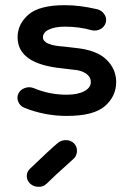

<svg xmlns="http://www.w3.org/2000/svg" viewBox="-20 -434 499 742"><path d="M238 14Q152 14 73 -18Q57 -25 50.5 -41Q44 -57 51 -72Q58 -87 75 -93.5Q92 -100 109 -94Q170 -68 238 -68Q280 -68 305.5 -81.5Q331 -95 331 -117Q331 -137 312 -150Q293 -163 260 -165L219 -170Q48 -187 48 -290Q48 -341 90 -377.5Q132 -414 231 -414Q289 -414 357 -398Q374 -393 383.5 -378.5Q393 -364 389 -348Q385 -331 369 -322Q353 -313 335 -317Q286 -331 231 -331Q193 -331 169.5 -320Q146 -309 146 -290Q146 -259 227 -254L270 -249Q353 -241 391 -204Q429 -167 429 -117Q429 -62 385.5 -24Q342 14 238 14ZM98 277Q84 265 83.5 247.5Q83 230 96 218Q175 142 204 118Q218 107 236 107.5Q254 108 266 120Q278 132 277.5 150Q277 168 264 180Q189 247 160 276Q148 288 129.5 288Q111 288 98 277Z"/></svg>

Font: Hoogli
Style: Bold
Weight: 700
Designer: Anand Singh Naorem
Foundry: Brand New Type
Version: Version 1.00 b007